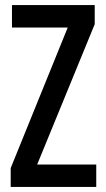

<svg xmlns="http://www.w3.org/2000/svg" viewBox="-20 -734 416 754"><path d="M358 0V-88H126L352 -639V-714H27V-626H246L22 -74V0Z"/></svg>

Font: Noto Sans Gurmukhi UI ExtraCondensed Medium
Style: Regular
Weight: 500
Width: 2
Designer: Jelle Bosma - Monotype Design Team
Foundry: Monotype Imaging Inc.
Version: Version 2.004